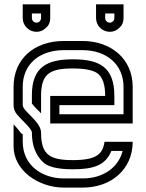

<svg xmlns="http://www.w3.org/2000/svg" viewBox="-20 -853 665 873"><path d="M41.7 -458.3V-375C41.7 -359.4 46.9 -344.8 58.3 -331.2C82.8 -302.8 125 -267.5 125 -250C125 -190.6 142.7 -145.8 178.1 -113.5C200 -93.8 244.8 -83.3 311.5 -83.3C405.5 -83.3 459.8 -101.4 486.5 -166.7H537.5C518.9 -92.3 450 -41.7 356.2 -41.7H270.8C172.2 -41.7 83.3 -100 83.3 -209.4V-242.7C83.3 -243.8 83.3 -243.8 82.3 -243.8C74.6 -243.8 71.3 -257.8 41.7 -287.5V-187.5C41.7 -77.8 155 0 270.8 0H356.2C485.7 0 583.3 -83.3 583.3 -208.3H455.2C447.2 -152.5 418.8 -125 311.5 -125C206.9 -125 166.7 -148.6 166.7 -250C166.7 -300.2 83.3 -347 83.3 -375V-458.3C83.3 -561.5 159.5 -625 270.8 -625H354.2C465.8 -625 541.7 -559.1 541.7 -457.3V-333.3H250V-375H500V-416.7C500 -550 429.8 -583.3 311.5 -583.3C197.6 -583.3 125 -550.8 125 -420.8V-382.3C147.4 -353.5 158.1 -349 166.7 -337.5V-416.7C166.7 -516.7 205.1 -541.7 311.5 -541.7C364.6 -541.7 402.1 -534.4 422.9 -519.8C446.9 -502.1 458.3 -467.7 458.3 -416.7H208.3V-291.7H583.3V-458.3C583.3 -584.3 486.1 -666.7 354.2 -666.7H270.8C133.8 -666.7 41.7 -583.6 41.7 -458.3ZM479.2 -708.3C495.8 -708.3 511.5 -714.6 522.9 -727.1C535.4 -737.5 541.7 -752.1 541.7 -770.8V-833.3H416.7V-770.8C416.7 -735.3 446.1 -708.3 479.2 -708.3ZM479.2 -750C468.8 -750 458.3 -758.4 458.3 -770.8V-791.7H500V-770.8C500 -760.4 491.6 -750 479.2 -750ZM145.8 -708.3C162.5 -708.3 178.1 -714.6 189.6 -727.1C202.1 -737.5 208.3 -752.1 208.3 -770.8V-833.3H83.3V-770.8C83.3 -735.3 112.8 -708.3 145.8 -708.3ZM145.8 -750C135.4 -750 125 -758.4 125 -770.8V-791.7H166.7V-770.8C166.7 -760.4 158.3 -750 145.8 -750Z"/></svg>

Font: Sportrop
Style: Regular
Weight: 500
Version: Version 0.9